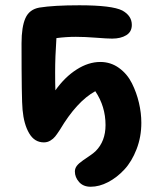

<svg xmlns="http://www.w3.org/2000/svg" viewBox="-20 -524 581 731"><path d="M325.2 187Q296.9 187 281 168.9Q265.1 150.9 265.1 128.9Q265.1 117.2 272.5 107.4Q279.8 97.7 296.9 85.9Q332 63 344.2 51.3Q381.8 13.7 381.8 -47.9Q381.8 -118.7 342.8 -176.8Q272 -137.7 208 -29.8Q196.8 -12.7 189.9 -4.2Q183.1 4.4 171.9 11.2Q160.6 18.1 147 18.1Q111.3 18.1 91.1 -16.4Q70.8 -50.8 65.9 -106Q62 -143.6 62 -358.9Q62 -421.9 76.9 -455.1Q91.8 -488.3 129.9 -495.1Q184.1 -503.9 282.2 -503.9Q406.7 -503.9 445.8 -483.9Q481.9 -463.9 481.9 -429.2Q481.9 -402.8 460.7 -389.9Q439.5 -377 407.2 -377Q388.7 -377 345.7 -380.4Q302.7 -383.8 269 -383.8Q231.4 -383.8 194.8 -378.9Q189.9 -307.1 189.9 -248Q189.9 -204.1 190.9 -180.2Q227.1 -231 272 -259.5Q316.9 -288.1 361.8 -288.1Q401.4 -288.1 432.9 -265.4Q464.4 -242.7 482.2 -207Q500 -171.4 509 -132.6Q518.1 -93.8 518.1 -56.2Q518.1 -2.9 500 43.9Q481.9 90.8 453.6 121.3Q425.3 151.9 391.6 169.4Q357.9 187 325.2 187Z"/></svg>

Font: Shantell Sans Bouncy
Style: Regular
Weight: 600
Designer: Stephen Nixon, Anya Danilova, Shantell Martin
Foundry: Arrow Type
Version: Version 1.006;[9816181b4]